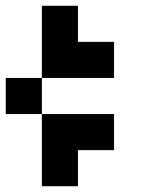

<svg xmlns="http://www.w3.org/2000/svg" viewBox="-20 -645 540 665"><path d="M375 -375H125V-625H250V-500H375ZM125 -375V-250H0V-375ZM250 -125V0H125V-250H375V-125Z"/></svg>

Font: Tiny5
Style: Regular
Weight: 400
Designer: Stefan Schmidt
Foundry: Made with Bits'n'Picas by Kreative Software
Version: Version 1.002; ttfautohint (v1.8.4.7-5d5b)